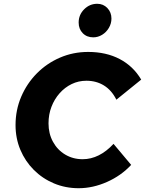

<svg xmlns="http://www.w3.org/2000/svg" viewBox="-20 -983 765 1013"><path d="M395 10Q325 10 264.5 -15.5Q204 -41 158.5 -86.5Q113 -132 87.5 -192.5Q62 -253 62 -323Q62 -403 92 -473Q122 -543 174.5 -596Q227 -649 296.5 -679Q366 -709 445 -709Q540 -709 611.5 -671.5Q683 -634 725 -563L594 -457Q569 -507 528.5 -532Q488 -557 436 -557Q394 -557 358 -539.5Q322 -522 294.5 -491Q267 -460 251.5 -419.5Q236 -379 236 -332Q236 -278 259.5 -235Q283 -192 324 -167.5Q365 -143 416 -143Q460 -143 501 -163.5Q542 -184 579 -224L672 -113Q619 -56 544.5 -23Q470 10 395 10ZM472 -786Q438 -786 416.5 -808Q395 -830 395 -864Q395 -905 424 -934Q453 -963 493 -963Q525 -963 546.5 -940.5Q568 -918 568 -885Q568 -859 554.5 -836Q541 -813 519 -799.5Q497 -786 472 -786Z"/></svg>

Font: Red Hat Text
Style: Italic
Weight: 300
Italic angle: -12°
Designer: Pentagram, MCKL
Foundry: Pentagram, MCKL
Version: Version 1.023